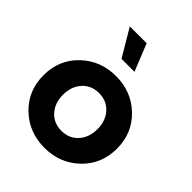

<svg xmlns="http://www.w3.org/2000/svg" viewBox="-228 -939 1079 1079"><g transform="rotate(45 312.0 -399.0)"><path d="M368 -648H265L169 -810H303ZM519.5 -69Q435 12 312 12Q189 12 104.5 -69Q20 -150 20 -273Q20 -396 104.5 -477Q189 -558 312 -558Q435 -558 519.5 -477Q604 -396 604 -273Q604 -150 519.5 -69ZM213 -165Q251 -123 312 -123Q373 -123 411 -165Q449 -207 449 -273Q449 -339 411 -381Q373 -423 312 -423Q251 -423 213 -381Q175 -339 175 -273Q175 -207 213 -165Z"/></g></svg>

Font: Plus Jakarta Display
Style: Bold
Weight: 700
Designer: Gumpita Rahayu
Foundry: Tokotype Studio
Version: Version 1.000;hotconv 1.0.109;makeotfexe 2.5.65596